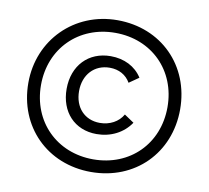

<svg xmlns="http://www.w3.org/2000/svg" viewBox="-79 -799 976 897"><g transform="rotate(10 408.5 -350.0)"><path d="M408 10C616 10 768 -142 768 -350C768 -558 616 -710 408 -710C204 -710 48 -554 48 -350C48 -142 200 10 408 10ZM408 -50C235 -50 108 -176 108 -350C108 -524 235 -650 408 -650C582 -650 708 -524 708 -350C708 -176 582 -50 408 -50ZM403 -169C470 -169 529 -199 564 -251L518 -282C497 -245 456 -223 409 -223C337 -223 288 -275 288 -353C288 -431 338 -485 411 -485C454 -485 489 -466 509 -431L555 -463C524 -512 470 -539 406 -539C301 -539 229 -464 229 -353C229 -244 298 -169 403 -169Z"/></g></svg>

Font: Fixel Text Light
Style: Regular
Weight: 300
Width: 4
Designer: AlfaBravo + MacPaw
Foundry: Kyrylo Tkachov, Marchela Mozhyna, Serhii Makarenko, Maria Weinstein, Zakhar Kryvoshyya
Version: Version 1.211